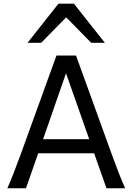

<svg xmlns="http://www.w3.org/2000/svg" viewBox="-20 -1011 721 1031"><path d="M87.9 -173.3 283.2 -712.9H388.2L583.5 -173.3Q618.2 -76.7 651.9 0H551.8L485.4 -188H185.1L119.6 0H19.5Q48.8 -65.9 87.9 -173.3ZM334.5 -617.7 211.4 -263.7H459ZM127.9 -781.2 293.9 -991.2H377L543 -781.2H469.7L335.4 -918L201.2 -781.2Z"/></svg>

Font: Lesson One
Style: Regular
Weight: 400
Designer: But Ko, Victor Gaultney, Annie Olsen, Julie Remington, Don Collingsworth, Eric Hays, Becca Hirsbrunner
Version: Version 1.100